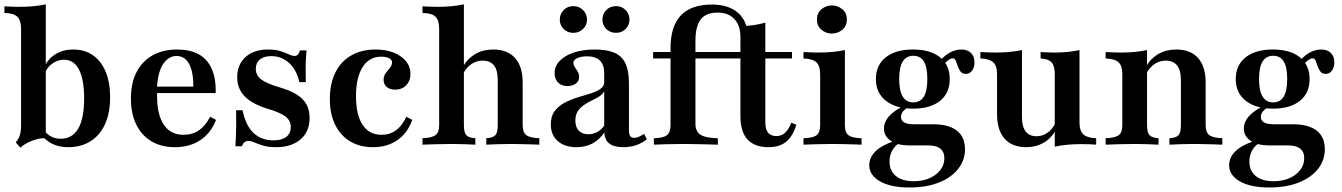

<svg xmlns="http://www.w3.org/2000/svg" viewBox="-23 -651 6038 864"><path d="M283.1 11.3Q241.9 11.3 211.7 -4Q181.5 -19.4 166.9 -41.1L174.2 -67.7Q183.9 -50 204 -38.3Q224.2 -26.6 250 -26.6Q302.4 -26.6 329 -72.2Q355.6 -117.7 355.6 -208.9Q355.6 -292.7 332.7 -337.5Q309.7 -382.3 264.5 -382.3Q237.1 -382.3 212.9 -365.3Q188.7 -348.4 178.2 -320.2L174.2 -341.9Q187.1 -380.6 222.6 -404.4Q258.1 -428.2 306.5 -428.2Q358.1 -428.2 395.6 -402Q433.1 -375.8 452.8 -327.4Q472.6 -279 472.6 -212.9Q472.6 -142.7 449.6 -92.3Q426.6 -41.9 384.3 -15.3Q341.9 11.3 283.1 11.3ZM68.5 13.7 47.6 -10.5Q57.3 -21 62.1 -31.5Q66.9 -41.9 69.4 -56Q71.8 -70.2 71.8 -90.3V-521.8Q71.8 -558.9 55.2 -575.4Q38.7 -591.9 -3.2 -592.7V-622.6Q12.1 -621.8 28.6 -621Q45.2 -620.2 61.3 -620.2Q96.8 -620.2 127 -623Q157.3 -625.8 183.1 -631.5V-29Q162.9 -29.8 141.5 -24.2Q120.2 -18.5 101.2 -8.9Q82.3 0.8 68.5 13.7Z M763.7 11.3Q703.2 11.3 658.9 -14.9Q614.5 -41.1 590.3 -90.3Q566.1 -139.5 566.1 -207.3Q566.1 -278.2 591.9 -327.4Q617.7 -376.6 664.5 -402.4Q711.3 -428.2 774.2 -428.2Q830.6 -428.2 869.4 -407.7Q908.1 -387.1 928.6 -344Q949.2 -300.8 947.6 -232.3H646L644.4 -261.3H846.8Q847.6 -300.8 839.9 -331.9Q832.3 -362.9 815.3 -381Q798.4 -399.2 771.8 -399.2Q737.1 -399.2 712.5 -364.9Q687.9 -330.6 683.1 -255.6L684.7 -252.4Q683.9 -245.2 683.9 -236.3Q683.9 -227.4 683.9 -216.1Q683.9 -135.5 714.1 -89.9Q744.4 -44.4 802.4 -44.4Q842.7 -44.4 872.2 -64.5Q901.6 -84.7 922.6 -125.8L949.2 -111.3Q925.8 -51.6 878.2 -20.2Q830.6 11.3 763.7 11.3Z M1218.5 11.3Q1183.9 11.3 1160.5 4Q1137.1 -3.2 1121.8 -10.1Q1106.5 -16.9 1094.4 -16.9Q1074.2 -16.9 1065.3 7.3H1036.3Q1037.9 -14.5 1038.7 -37.5Q1039.5 -60.5 1039.9 -89.1Q1040.3 -117.7 1039.5 -154.8H1068.5Q1082.3 -87.1 1117.3 -53.2Q1152.4 -19.4 1208.1 -19.4Q1245.2 -19.4 1265.3 -35.1Q1285.5 -50.8 1285.5 -79Q1285.5 -107.3 1263.3 -125.4Q1241.1 -143.5 1184.7 -160.5Q1112.1 -182.3 1078.2 -217.3Q1044.4 -252.4 1044.4 -303.2Q1044.4 -360.5 1081.9 -394.4Q1119.4 -428.2 1182.3 -428.2Q1215.3 -428.2 1237.5 -421.4Q1259.7 -414.5 1275.4 -406.9Q1291.1 -399.2 1303.2 -399.2Q1311.3 -399.2 1317.3 -405.2Q1323.4 -411.3 1326.6 -424.2H1356.5Q1354.8 -406.5 1353.6 -387.5Q1352.4 -368.5 1352.4 -343.5Q1352.4 -318.5 1353.2 -281.5H1324.2Q1311.3 -337.9 1277.4 -368.1Q1243.5 -398.4 1197.6 -398.4Q1164.5 -398.4 1146.4 -383.5Q1128.2 -368.5 1128.2 -341.1Q1128.2 -312.1 1152.4 -293.5Q1176.6 -275 1237.1 -257.3Q1306.5 -237.1 1338.3 -204.8Q1370.2 -172.6 1370.2 -120.2Q1370.2 -58.9 1329.4 -23.8Q1288.7 11.3 1218.5 11.3Z M1655.6 11.3Q1596 11.3 1552.4 -14.9Q1508.9 -41.1 1485.1 -89.9Q1461.3 -138.7 1461.3 -205.6Q1461.3 -275 1486.3 -325Q1511.3 -375 1557.7 -401.6Q1604 -428.2 1666.9 -428.2Q1713.7 -428.2 1748.8 -414.1Q1783.9 -400 1804 -375.4Q1824.2 -350.8 1824.2 -318.5Q1824.2 -287.9 1805.2 -267.7Q1786.3 -247.6 1754.8 -247.6Q1731.5 -247.6 1717.3 -259.7Q1703.2 -271.8 1703.2 -291.1Q1703.2 -309.7 1712.9 -322.2Q1722.6 -334.7 1731.9 -346Q1741.1 -357.3 1741.1 -370.2Q1741.1 -382.3 1727.8 -389.1Q1714.5 -396 1692.7 -396Q1638.7 -396 1608.9 -349.2Q1579 -302.4 1579 -218.5Q1579 -134.7 1608.5 -89.5Q1637.9 -44.4 1694.4 -44.4Q1731.5 -44.4 1759.3 -64.9Q1787.1 -85.5 1805.6 -125.8L1832.3 -111.3Q1810.5 -51.6 1764.9 -20.2Q1719.4 11.3 1655.6 11.3Z M2165.3 0V-29Q2195.2 -30.6 2206 -42.7Q2216.9 -54.8 2216.9 -87.1V-291.1Q2216.9 -334.7 2200 -356.5Q2183.1 -378.2 2149.2 -378.2Q2122.6 -378.2 2100 -363.7Q2077.4 -349.2 2061.3 -320.2V-353.2Q2082.3 -388.7 2116.9 -408.5Q2151.6 -428.2 2196 -428.2Q2260.5 -428.2 2294.8 -389.9Q2329 -351.6 2329 -279.8V-87.1Q2329 -55.6 2345.2 -43.1Q2361.3 -30.6 2404 -29V0Q2391.9 -0.8 2370.6 -1.2Q2349.2 -1.6 2324.2 -2.4Q2299.2 -3.2 2275.8 -3.2Q2243.5 -3.2 2212.5 -2Q2181.5 -0.8 2165.3 0ZM1878.2 0V-29Q1921 -30.6 1937.1 -43.1Q1953.2 -55.6 1953.2 -87.1V-521.8Q1953.2 -559.7 1936.7 -575.8Q1920.2 -591.9 1878.2 -592.7V-622.6Q1896.8 -621.8 1912.9 -621Q1929 -620.2 1946.8 -620.2Q1979 -620.2 2008.5 -623Q2037.9 -625.8 2064.5 -631.5V-87.1Q2064.5 -55.6 2075.4 -43.1Q2086.3 -30.6 2116.1 -29V0Q2100 -0.8 2070.6 -2Q2041.1 -3.2 2010.5 -3.2Q1975 -3.2 1937.1 -2Q1899.2 -0.8 1878.2 0Z M2571 11.3Q2517.7 11.3 2486.7 -16.5Q2455.6 -44.4 2455.6 -91.1Q2455.6 -128.2 2473 -151.2Q2490.3 -174.2 2517.7 -188.7Q2545.2 -203.2 2575.8 -212.5Q2606.5 -221.8 2633.9 -230.2Q2661.3 -238.7 2678.6 -250.8Q2696 -262.9 2696 -281.5V-321.8Q2696 -358.9 2676.6 -378.2Q2657.3 -397.6 2619.4 -397.6Q2591.9 -397.6 2574.6 -389.5Q2557.3 -381.5 2557.3 -368.5Q2557.3 -358.9 2563.7 -349.2Q2570.2 -339.5 2576.6 -328.6Q2583.1 -317.7 2583.1 -304Q2583.1 -286.3 2568.5 -275Q2554 -263.7 2530.6 -263.7Q2504 -263.7 2488.3 -279.8Q2472.6 -296 2472.6 -321.8Q2472.6 -353.2 2496 -377.4Q2519.4 -401.6 2560.1 -414.9Q2600.8 -428.2 2654 -428.2Q2708.9 -428.2 2742.7 -413.3Q2776.6 -398.4 2791.9 -364.9Q2807.3 -331.5 2807.3 -275.8V-65.3Q2807.3 -46.8 2812.9 -38.7Q2818.5 -30.6 2831.5 -30.6Q2841.9 -30.6 2852.8 -35.9Q2863.7 -41.1 2875.8 -48.4L2887.9 -24.2Q2866.9 -7.3 2840.7 2Q2814.5 11.3 2781.5 11.3Q2698.4 11.3 2696.8 -54.8Q2674.2 -21.8 2642.7 -5.2Q2611.3 11.3 2571 11.3ZM2624.2 -46.8Q2645.2 -46.8 2663.7 -56.5Q2682.3 -66.1 2696 -85.5V-240.3Q2689.5 -227.4 2674.6 -217.7Q2659.7 -208.1 2641.1 -199.2Q2622.6 -190.3 2605.6 -179Q2588.7 -167.7 2577.4 -150.8Q2566.1 -133.9 2566.1 -108.9Q2566.1 -79 2581.5 -62.9Q2596.8 -46.8 2624.2 -46.8ZM2749.2 -503.2Q2722.6 -503.2 2705.2 -520.6Q2687.9 -537.9 2687.9 -562.9Q2687.9 -587.9 2705.2 -605.6Q2722.6 -623.4 2749.2 -623.4Q2775 -623.4 2792.3 -605.6Q2809.7 -587.9 2809.7 -562.9Q2809.7 -537.9 2792.3 -520.6Q2775 -503.2 2749.2 -503.2ZM2557.3 -503.2Q2530.6 -503.2 2513.3 -520.6Q2496 -537.9 2496 -562.9Q2496 -587.9 2513.3 -605.6Q2530.6 -623.4 2557.3 -623.4Q2583.1 -623.4 2600.8 -605.6Q2618.5 -587.9 2618.5 -562.9Q2618.5 -537.9 2600.8 -520.6Q2583.1 -503.2 2557.3 -503.2Z M2919.4 0V-29Q2962.1 -29.8 2978.2 -42.7Q2994.4 -55.6 2994.4 -87.9V-434.7Q2994.4 -533.1 3041.1 -581.9Q3087.9 -630.6 3180.6 -630.6Q3255.6 -630.6 3298.4 -593.1Q3341.1 -555.6 3341.1 -489.5L3308.9 -485.5Q3308.9 -520.2 3296.4 -544.4Q3283.9 -568.5 3261.3 -581.5Q3238.7 -594.4 3207.3 -594.4Q3154 -594.4 3130.2 -563.7Q3106.5 -533.1 3106.5 -467.7V-93.5Q3106.5 -59.7 3129.4 -44.8Q3152.4 -29.8 3207.3 -29V0Q3191.9 -0.8 3165.7 -1.2Q3139.5 -1.6 3109.7 -2.4Q3079.8 -3.2 3051.6 -3.2Q3008.9 -3.2 2973.4 -2Q2937.9 -0.8 2919.4 0ZM2916.1 -387.9V-416.9H3262.9V-387.9ZM3435.5 11.3Q3372.6 11.3 3340.7 -23.4Q3308.9 -58.1 3308.9 -128.2V-387.9H3221.8V-416.9H3308.9V-533.9Q3341.1 -533.9 3368.5 -537.9Q3396 -541.9 3421 -549.2V-416.9H3541.1V-387.9H3421V-100Q3421 -68.5 3433.5 -53.6Q3446 -38.7 3471 -38.7Q3494.4 -38.7 3510.5 -54Q3526.6 -69.4 3537.9 -99.2L3560.5 -89.5Q3544.4 -37.1 3514.5 -12.9Q3484.7 11.3 3435.5 11.3Z M3592.7 0V-29Q3634.7 -29.8 3651.2 -42.3Q3667.7 -54.8 3667.7 -87.1V-316.9Q3667.7 -353.2 3651.6 -369.8Q3635.5 -386.3 3592.7 -387.9V-416.9Q3608.9 -416.1 3625.4 -415.3Q3641.9 -414.5 3658.9 -414.5Q3692.7 -414.5 3723 -417.3Q3753.2 -420.2 3779 -425.8V-87.1Q3779 -54 3796 -41.9Q3812.9 -29.8 3854 -29V0Q3841.9 -0.8 3821 -1.2Q3800 -1.6 3775 -2.4Q3750 -3.2 3725 -3.2Q3687.9 -3.2 3650 -2Q3612.1 -0.8 3592.7 0ZM3720.2 -500Q3694.4 -500 3673.8 -516.9Q3653.2 -533.9 3653.2 -562.9Q3653.2 -592.7 3673.8 -609.7Q3694.4 -626.6 3720.2 -626.6Q3746.8 -626.6 3767.3 -609.7Q3787.9 -592.7 3787.9 -563.7Q3787.9 -533.9 3767.3 -516.9Q3746.8 -500 3720.2 -500Z M4070.2 192.7Q3984.7 192.7 3936.7 164.9Q3888.7 137.1 3888.7 92.7Q3888.7 56.5 3918.1 28.6Q3947.6 0.8 4004 -16.9L4023.4 -6.5Q4003.2 5.6 3991.5 27.4Q3979.8 49.2 3979.8 75.8Q3979.8 117.7 4008.5 141.1Q4037.1 164.5 4088.7 164.5Q4129 164.5 4160.1 150.8Q4191.1 137.1 4208.9 113.7Q4226.6 90.3 4226.6 60.5Q4226.6 32.3 4208.1 17.7Q4189.5 3.2 4152.4 3.2H4067.7Q4016.1 3.2 3985.5 -17.3Q3954.8 -37.9 3954.8 -72.6Q3954.8 -100 3974.2 -123.8Q3993.5 -147.6 4034.7 -170.2L4059.7 -166.1Q4045.2 -156.5 4038.3 -146.4Q4031.5 -136.3 4031.5 -124.2Q4031.5 -108.9 4045.6 -100.4Q4059.7 -91.9 4086.3 -91.9H4175Q4246 -91.9 4282.7 -63.3Q4319.4 -34.7 4319.4 20.2Q4319.4 71 4287.9 110.1Q4256.5 149.2 4200.4 171Q4144.4 192.7 4070.2 192.7ZM4086.3 -162.1Q4008.1 -162.1 3963.3 -197.6Q3918.5 -233.1 3918.5 -295.2Q3918.5 -358.1 3962.9 -393.1Q4007.3 -428.2 4085.5 -428.2Q4163.7 -428.2 4207.3 -393.1Q4250.8 -358.1 4250.8 -295.2Q4250.8 -232.3 4207.3 -197.2Q4163.7 -162.1 4086.3 -162.1ZM4086.3 -190.3Q4118.5 -190.3 4134.3 -216.1Q4150 -241.9 4150 -295.2Q4150 -349.2 4134.3 -374.6Q4118.5 -400 4087.1 -400Q4055.6 -400 4039.5 -374.6Q4023.4 -349.2 4023.4 -295.2Q4023.4 -241.9 4039.5 -216.1Q4055.6 -190.3 4086.3 -190.3ZM4323.4 -318.5Q4307.3 -318.5 4299.2 -329.4Q4291.1 -340.3 4286.7 -354Q4282.3 -367.7 4277.8 -378.2Q4273.4 -388.7 4263.7 -388.7Q4258.1 -388.7 4249.2 -383.5Q4240.3 -378.2 4230.6 -368.1Q4221 -358.1 4213.7 -343.5L4200 -366.1Q4216.9 -393.5 4245.2 -410.9Q4273.4 -428.2 4303.2 -428.2Q4330.6 -428.2 4346.4 -412.9Q4362.1 -397.6 4362.1 -370.2Q4362.1 -347.6 4351.2 -333.1Q4340.3 -318.5 4323.4 -318.5Z M4595.2 11.3Q4531.5 11.3 4497.6 -27Q4463.7 -65.3 4463.7 -137.1V-316.9Q4463.7 -354.8 4446.8 -370.6Q4429.8 -386.3 4388.7 -387.9V-416.9Q4404.8 -416.1 4421.8 -415.3Q4438.7 -414.5 4456.5 -414.5Q4490.3 -414.5 4519.8 -417.3Q4549.2 -420.2 4575.8 -425.8V-124.2Q4575.8 -81.5 4592.3 -59.7Q4608.9 -37.9 4641.9 -37.9Q4667.7 -37.9 4689.5 -52.8Q4711.3 -67.7 4726.6 -96.8V-63.7Q4707.3 -28.2 4673 -8.5Q4638.7 11.3 4595.2 11.3ZM4723.4 8.9V-317.7Q4723.4 -354.8 4708.9 -370.6Q4694.4 -386.3 4659.7 -387.9V-416.9Q4675 -416.1 4689.9 -415.3Q4704.8 -414.5 4721 -414.5Q4754 -414.5 4782.3 -417.3Q4810.5 -420.2 4834.7 -425.8V-100Q4834.7 -62.9 4851.6 -46.8Q4868.5 -30.6 4909.7 -29V0Q4893.5 -1.6 4876.6 -2Q4859.7 -2.4 4841.9 -2.4Q4808.9 -2.4 4779 0.4Q4749.2 3.2 4723.4 8.9Z M5239.5 0V-29Q5269.4 -30.6 5280.2 -42.7Q5291.1 -54.8 5291.1 -87.1V-291.1Q5291.1 -334.7 5273.8 -356.5Q5256.5 -378.2 5222.6 -378.2Q5196 -378.2 5173.8 -363.7Q5151.6 -349.2 5134.7 -320.2L5135.5 -353.2Q5155.6 -388.7 5190.3 -408.5Q5225 -428.2 5270.2 -428.2Q5334.7 -428.2 5368.5 -389.9Q5402.4 -351.6 5402.4 -279.8V-87.1Q5402.4 -55.6 5419 -43.1Q5435.5 -30.6 5477.4 -29V0Q5465.3 -0.8 5444.4 -1.2Q5423.4 -1.6 5398.4 -2.4Q5373.4 -3.2 5349.2 -3.2Q5316.9 -3.2 5285.9 -2Q5254.8 -0.8 5239.5 0ZM4952.4 0V-29Q4995.2 -30.6 5011.3 -42.7Q5027.4 -54.8 5027.4 -87.1V-316.9Q5027.4 -354.8 5010.5 -370.6Q4993.5 -386.3 4952.4 -387.9V-416.9Q4969.4 -416.1 4985.9 -415.3Q5002.4 -414.5 5020.2 -414.5Q5054.8 -414.5 5084.3 -417.3Q5113.7 -420.2 5138.7 -425.8V-87.1Q5138.7 -54.8 5150 -42.7Q5161.3 -30.6 5190.3 -29V0Q5172.6 -0.8 5144 -2Q5115.3 -3.2 5083.9 -3.2Q5049.2 -3.2 5012.1 -2Q4975 -0.8 4952.4 0Z M5689.5 192.7Q5604 192.7 5556 164.9Q5508.1 137.1 5508.1 92.7Q5508.1 56.5 5537.5 28.6Q5566.9 0.8 5623.4 -16.9L5642.7 -6.5Q5622.6 5.6 5610.9 27.4Q5599.2 49.2 5599.2 75.8Q5599.2 117.7 5627.8 141.1Q5656.5 164.5 5708.1 164.5Q5748.4 164.5 5779.4 150.8Q5810.5 137.1 5828.2 113.7Q5846 90.3 5846 60.5Q5846 32.3 5827.4 17.7Q5808.9 3.2 5771.8 3.2H5687.1Q5635.5 3.2 5604.8 -17.3Q5574.2 -37.9 5574.2 -72.6Q5574.2 -100 5593.5 -123.8Q5612.9 -147.6 5654 -170.2L5679 -166.1Q5664.5 -156.5 5657.7 -146.4Q5650.8 -136.3 5650.8 -124.2Q5650.8 -108.9 5664.9 -100.4Q5679 -91.9 5705.6 -91.9H5794.4Q5865.3 -91.9 5902 -63.3Q5938.7 -34.7 5938.7 20.2Q5938.7 71 5907.3 110.1Q5875.8 149.2 5819.8 171Q5763.7 192.7 5689.5 192.7ZM5705.6 -162.1Q5627.4 -162.1 5582.7 -197.6Q5537.9 -233.1 5537.9 -295.2Q5537.9 -358.1 5582.3 -393.1Q5626.6 -428.2 5704.8 -428.2Q5783.1 -428.2 5826.6 -393.1Q5870.2 -358.1 5870.2 -295.2Q5870.2 -232.3 5826.6 -197.2Q5783.1 -162.1 5705.6 -162.1ZM5705.6 -190.3Q5737.9 -190.3 5753.6 -216.1Q5769.4 -241.9 5769.4 -295.2Q5769.4 -349.2 5753.6 -374.6Q5737.9 -400 5706.5 -400Q5675 -400 5658.9 -374.6Q5642.7 -349.2 5642.7 -295.2Q5642.7 -241.9 5658.9 -216.1Q5675 -190.3 5705.6 -190.3ZM5942.7 -318.5Q5926.6 -318.5 5918.5 -329.4Q5910.5 -340.3 5906 -354Q5901.6 -367.7 5897.2 -378.2Q5892.7 -388.7 5883.1 -388.7Q5877.4 -388.7 5868.5 -383.5Q5859.7 -378.2 5850 -368.1Q5840.3 -358.1 5833.1 -343.5L5819.4 -366.1Q5836.3 -393.5 5864.5 -410.9Q5892.7 -428.2 5922.6 -428.2Q5950 -428.2 5965.7 -412.9Q5981.5 -397.6 5981.5 -370.2Q5981.5 -347.6 5970.6 -333.1Q5959.7 -318.5 5942.7 -318.5Z"/></svg>

Font: Playfair
Style: Bold
Weight: 700
Designer: Claus Eggers Sørensen
Foundry: Claus Eggers Sørensen
Version: Version 2.001;gftools[0.9.30]